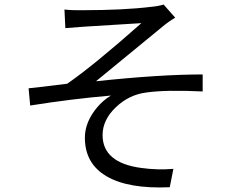

<svg xmlns="http://www.w3.org/2000/svg" viewBox="-20 -787 1040 846"><path d="M264 -745Q300 -741 343 -742Q525 -742 647 -757Q679 -760 701 -767L752 -709Q723 -692 699 -672L403 -429Q684 -459 873 -459V-384Q710 -392 622 -379Q548 -369 491 -315Q432 -259 432 -192Q432 -70 602 -47Q674 -37 744 -43L728 38Q546 46 450 -10Q354 -66 354 -180Q354 -238 392 -293Q425 -340 469 -366Q294 -351 113 -322L106 -398Q122 -399 276 -418Q392 -498 603 -685Q594 -684 473 -677Q369 -671 344 -669L268 -663Z"/></svg>

Font: KaiGen Gothic CN Regular
Style: Regular
Weight: 400
Designer: Ryoko NISHIZUKA  (kana & ideographs); Paul D. Hunt (Latin, Greek & Cyrillic); Wenlong ZHANG  (bopomofo); Sandoll Communi
Foundry: Adobe Systems Incorporated
Version: Version 1.002.20150501